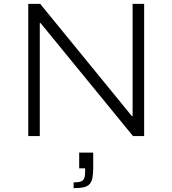

<svg xmlns="http://www.w3.org/2000/svg" viewBox="-20 -708 896 999"><path d="M127 0V-688H189L666 -104H670V-688H730V0H672L191 -588H187V0ZM363 271V241Q389 241 401.5 236Q414 231 418.5 219Q423 207 423 185V168H392V86H465V164Q465 196 461 217Q457 238 446 250Q435 262 415 266.5Q395 271 363 271Z"/></svg>

Font: Saira Expanded Light
Style: Regular
Weight: 300
Width: 7
Designer: Hector Gatti with collaboration of the Omnibus-Type team
Foundry: Omnibus-Type
Version: Version 1.101